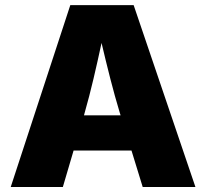

<svg xmlns="http://www.w3.org/2000/svg" viewBox="-20 -748 825 768"><path d="M22.9 0H231.4L274.4 -146H505.9L550.8 0H761.7L514.6 -727.5H261.2ZM315.9 -286.6 318.8 -297.4C343.8 -384.3 365.2 -479 386.2 -576.2C409.2 -479 432.6 -384.3 459 -297.4L462.4 -286.6Z"/></svg>

Font: Raveo ExtraBold
Style: Regular
Weight: 800
Designer: Jakub Foglar, Rasmus Andersson (Inter)
Foundry: Jakubfoglar.com
Version: Version 1.100;Glyphs 3.2.3 (3260)